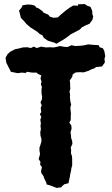

<svg xmlns="http://www.w3.org/2000/svg" viewBox="-20 -900 548 939"><path d="M257 19 239 12 223 6 208 2 206 -8 196 -28 193 -38 182 -54 181 -64 185 -83 176 -95 178 -108 169 -122 173 -136 176 -147 173 -163V-178L177 -189L183 -210L182 -223L178 -236L177 -254L180 -268L178 -284L180 -297L177 -314L182 -328L175 -342L182 -352L179 -373L184 -385L178 -399L185 -414L186 -428L183 -442V-463L185 -476L180 -486L183 -502L178 -516L182 -531L165 -539L159 -545H136L112 -549L105 -543L86 -545L67 -542L33 -549L28 -560L21 -573L11 -593L7 -617L17 -635L30 -647L40 -652L53 -659L77 -664L91 -668L113 -669L131 -665L145 -672L160 -665L181 -672L204 -668L223 -669L241 -668L255 -670L273 -675L294 -671L310 -670L330 -679L347 -675L369 -676L389 -678L412 -683L432 -681L463 -679L467 -669L483 -664L490 -651L495 -625L491 -613L493 -595L479 -575L449 -572L444 -567L425 -560L414 -554L389 -546L373 -547L351 -546L336 -537L333 -524L321 -506L323 -494V-481L324 -467L320 -451L323 -437L322 -426L324 -404L328 -389L324 -374L325 -361L327 -344L326 -330V-313L319 -300L329 -286L330 -270L325 -254L327 -239L328 -225L333 -210L334 -196L326 -179L328 -165L327 -151L332 -136L333 -121V-107V-91L329 -77L327 -62L324 -51L322 -37L318 -19L315 -4L295 1L284 10L280 16ZM256 -686 247 -691 214 -701 194 -715 187 -728 175 -733 163 -744 137 -761 130 -765 109 -783 99 -795 82 -813 77 -834 73 -848 85 -862 90 -874 114 -878 133 -877 149 -873 158 -863 169 -859 188 -845 193 -838 215 -829 225 -818 243 -813 263 -815 277 -828 289 -838 302 -849 323 -864 338 -873 361 -872 362 -879 395 -880 405 -873 423 -866 431 -846 432 -829 436 -820 432 -803 418 -784 397 -775 380 -766 371 -756 347 -743 327 -733 313 -722 290 -706 276 -698Z"/></svg>

Font: Winky Rough SemiBold
Style: Regular
Weight: 600
Designer: Simon Atzbach
Foundry: typofactur
Version: Version 1.206; ttfautohint (v1.8.4.7-5d5b)